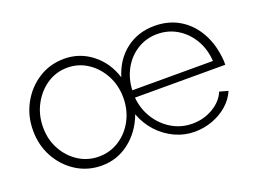

<svg xmlns="http://www.w3.org/2000/svg" viewBox="-86 -716 1213 913"><g transform="rotate(-20 520.0 -259.5)"><path d="M294 10Q223 10 166 -26Q109 -62 75.5 -122.5Q42 -183 42 -258Q42 -333 76 -394.5Q110 -456 167.5 -492.5Q225 -529 297 -529Q375 -529 436.5 -481Q498 -433 523 -353Q548 -435 609 -482Q670 -529 754 -529Q825 -529 880 -496Q935 -463 968.5 -402.5Q1002 -342 1008 -260Q1008 -256 1008 -250Q1008 -244 1008 -240H551Q556 -182 586 -134Q616 -86 663 -58Q710 -30 767 -30Q824 -30 871.5 -58Q919 -86 937 -130L980 -118Q964 -80 931 -51Q898 -22 854.5 -6Q811 10 764 10Q712 10 664.5 -12Q617 -34 580.5 -73.5Q544 -113 525 -165Q495 -85 433.5 -37.5Q372 10 294 10ZM959 -277Q955 -339 926.5 -386.5Q898 -434 853 -461Q808 -488 753 -488Q698 -488 653 -460.5Q608 -433 581 -385.5Q554 -338 551 -277ZM295 -35Q352 -35 398.5 -65Q445 -95 472 -146Q499 -197 499 -259Q499 -321 472 -372Q445 -423 399 -453.5Q353 -484 297 -484Q240 -484 194 -453.5Q148 -423 120 -371Q92 -319 92 -256Q92 -194 119.5 -144Q147 -94 193 -64.5Q239 -35 295 -35Z"/></g></svg>

Font: Raleway Light
Style: Regular
Weight: 300
Designer: Matt McInerney, Pablo Impallari, Rodrigo Fuenzalida
Foundry: Matt McInerney, Pablo Impallari, Rodrigo Fuenzalida
Version: Version 4.026